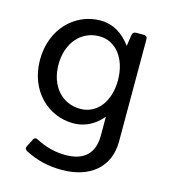

<svg xmlns="http://www.w3.org/2000/svg" viewBox="-103 -557 745 844"><g transform="rotate(15 269.5 -134.5)"><path d="M398.4 -447.3 390.6 -395.5C357.4 -441.4 311.5 -473.6 251 -473.6C136.7 -473.6 38.1 -379.9 38.1 -238.3C38.1 -97.7 136.7 -5.9 251 -5.9C306.6 -5.9 350.6 -32.2 382.8 -71.3V14.6C382.8 93.8 340.8 137.7 253.9 137.7C210.9 137.7 163.1 127 120.1 103.5C111.3 98.6 103.5 99.6 98.6 109.4L81.1 143.6C76.2 152.3 79.1 160.2 87.9 165C140.6 192.4 194.3 205.1 254.9 205.1C382.8 205.1 466.8 136.7 466.8 19.5V-446.3C466.8 -456.1 460.9 -461.9 451.2 -461.9H415C406.2 -461.9 399.4 -456.1 398.4 -447.3ZM264.6 -75.2C180.7 -75.2 122.1 -141.6 122.1 -239.3C122.1 -336.9 180.7 -405.3 264.6 -405.3C339.8 -405.3 392.6 -336.9 392.6 -239.3C392.6 -141.6 339.8 -75.2 264.6 -75.2Z"/></g></svg>

Font: Ed Sans Neue
Style: Regular
Weight: 400
Designer: Stephen Hutchings
Version: Version 1.004;PS 001.004;hotconv 1.0.88;makeotf.lib2.5.64775